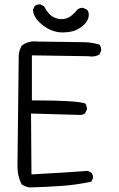

<svg xmlns="http://www.w3.org/2000/svg" viewBox="-20 -846 540 870"><path d="M249 -699.7Q256.3 -699.2 260.3 -699.2Q264.2 -699.2 267.8 -699.2Q271.5 -699.2 278.8 -699.7Q293 -700.7 305.7 -703.6Q331.1 -709 355 -729Q382.3 -752 382.3 -779.8Q382.3 -792.5 374.5 -801.8L357.9 -810.1Q356 -810.5 354 -810.5Q352.1 -810.5 349.1 -810.3Q346.2 -810.1 342.8 -809.1Q336.4 -807.1 331.1 -802.7Q303.2 -768.1 277.3 -761.7Q268.1 -759.3 258.8 -759.3Q241.7 -759.3 225.1 -767.1Q199.7 -778.3 179.2 -817.9L163.6 -825.7Q161.6 -826.2 157.7 -826.2Q153.8 -826.2 148.2 -824.5Q142.6 -822.8 137.7 -818.8L129.4 -802.7Q130.4 -768.6 166.5 -737.8Q204.6 -705.1 249 -699.7ZM401.4 -41Q401.4 -54.7 394 -63.5L378.4 -71.8Q328.6 -67.9 279.3 -64.9L122.6 -55.7L120.6 -331.5L343.3 -325.2Q356.4 -325.2 365.2 -332.5L373.5 -349.1Q374 -351.1 374 -353.5Q374 -356 373 -360.4Q372.1 -369.1 366.7 -377Q326.7 -391.1 132.8 -391.1H124.5V-595.2L379.4 -591.3Q387.7 -589.8 394.5 -589.8Q414.6 -589.8 430.2 -598.6L438 -615.2Q438.5 -617.7 438.5 -621.6Q438.5 -625.5 437 -631.3Q435.5 -637.2 431.2 -643.6Q398.4 -653.8 363.3 -654.8Q325.2 -655.8 152.3 -657.7H151.4Q143.6 -658.7 136.2 -658.7Q103 -658.7 78.6 -639.2Q66.9 -619.6 64.9 -596.2L59.1 -91.8Q59.1 -46.4 78.6 -9.8Q95.2 0 113.8 3.4Q185.5 1.5 256.6 -3.4Q327.6 -8.3 393.6 -22.9L400.9 -37.6Q401.4 -39.6 401.4 -41Z"/></svg>

Font: NaikaiFont
Style: Light
Weight: 300
Version: Version 1.89